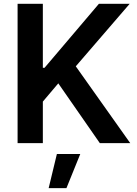

<svg xmlns="http://www.w3.org/2000/svg" viewBox="-20 -747 717 1002"><path d="M71.8 0V-727.1H203.6V-393.1H212.4L496.1 -727.1H656.7L375.5 -400.9L659.7 0H501L284.2 -312L203.6 -216.8V0ZM233.9 234.9 276.9 56.6H398.9L326.7 234.9Z"/></svg>

Font: Interop SemBd
Style: Regular
Weight: 600
Designer: Rasmus Andersson, Google, Jang Haemin
Foundry: jhaemin
Version: Version 1.007